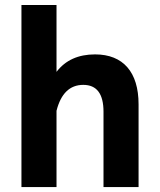

<svg xmlns="http://www.w3.org/2000/svg" viewBox="-20 -758 647 778"><path d="M209 -309.1C226.6 -378.9 262.7 -414.1 317.4 -414.1C372.1 -414.1 399.4 -377.9 399.4 -305.2V0H541.5V-335.4C541.5 -465.8 479 -537.6 365.2 -537.6C297.4 -537.6 245.1 -514.2 209 -466.8V-737.8H66.9V0H209Z"/></svg>

Font: Estedad Bold
Style: Regular
Weight: 700
Designer: Amin Abedi
Version: Version 7.3